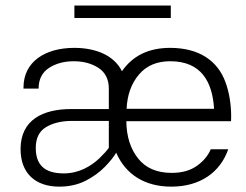

<svg xmlns="http://www.w3.org/2000/svg" viewBox="-20 -677 899 702"><path d="M252 -656.7V-611.3H604.5V-656.7ZM55.2 -131.8C55.2 -43.9 108.9 5.4 196.8 5.4C232.9 5.4 265.1 -2 293 -16.1C320.8 -30.3 344.2 -47.4 363.3 -66.9C382.3 -86.4 396 -103.5 404.8 -118.7C439.5 -39.1 509.3 5.4 606.4 5.4C711.9 5.4 785.2 -46.9 814.5 -131.3H750.5C740.7 -107.9 724.1 -87.9 700.2 -70.8C676.3 -53.7 645.5 -44.9 607.9 -44.9C553.7 -44.9 512.7 -62.5 484.9 -97.7C457 -132.8 442.4 -178.2 441.9 -233.9H824.7C825.2 -239.3 825.2 -244.1 825.2 -249.5C825.2 -295.9 818.4 -338.4 804.2 -377C776.4 -453.1 710 -502 602.1 -502C523.9 -502 465.3 -473.6 425.8 -416.5C398.4 -473.1 332 -502 252 -502C144.5 -502 65.9 -451.2 65.9 -356.9V-353H121.1C121.1 -386.7 133.8 -412.1 159.2 -428.7C184.1 -444.8 214.4 -453.1 249.5 -453.1C285.2 -453.1 315.4 -444.8 340.3 -428.7C365.2 -412.1 377.9 -386.7 377.9 -353V-278.3H240.7C136.7 -278.3 55.2 -238.8 55.2 -131.8ZM442.9 -279.3C445.3 -330.6 460.4 -372.1 488.3 -404.8C515.6 -437 553.7 -453.1 602.5 -453.1C716.8 -453.1 756.8 -376.5 762.7 -279.3ZM213.4 -43C138.7 -43 110.8 -78.1 110.8 -136.2C110.8 -171.4 123 -196.8 147.9 -211.9C172.9 -227.1 204.6 -234.9 243.2 -234.9H377.9V-136.7C370.6 -126 358.9 -113.3 343.8 -98.6C313 -69.3 268.6 -43 213.4 -43Z"/></svg>

Font: Estedad Light
Style: Regular
Weight: 300
Designer: Amin Abedi
Version: Version 7.3